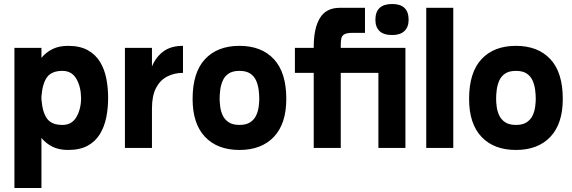

<svg xmlns="http://www.w3.org/2000/svg" viewBox="-20 -739 2858 959"><path d="M187 200H52V-500H187V-450Q210 -478 242.5 -494Q275 -510 320 -510Q379 -510 418 -488.5Q457 -467 479.5 -430Q502 -393 511 -347Q520 -301 520 -252V-250V-248Q520 -198 510.5 -151.5Q501 -105 478.5 -68.5Q456 -32 417.5 -11Q379 10 320 10Q275 10 242.5 -6Q210 -22 187 -50ZM292 -385Q238 -385 215 -353.5Q192 -322 187 -257V-243Q192 -178 215 -146.5Q238 -115 292 -115Q339 -115 362 -155Q385 -195 385 -250Q384 -307 361 -346Q338 -385 292 -385Z M604 0V-500H739V-407Q759 -455 796.5 -482.5Q834 -510 894 -510V-375Q851 -375 815.5 -357Q780 -339 759.5 -300Q739 -261 739 -197V0Z M942 -245Q942 -377 1004 -443.5Q1066 -510 1176 -510Q1286 -510 1348 -443.5Q1410 -377 1410 -245Q1410 -121 1348 -55.5Q1286 10 1176 10Q1066 10 1004 -55.5Q942 -121 942 -245ZM1176 -115Q1210 -115 1230 -128.5Q1250 -142 1259.5 -162.5Q1269 -183 1272 -205.5Q1275 -228 1275 -245Q1275 -266 1272 -290Q1269 -314 1259.5 -336Q1250 -358 1230 -371.5Q1210 -385 1176 -385Q1142 -385 1122 -371.5Q1102 -358 1092.5 -336Q1083 -314 1080 -290Q1077 -266 1077 -245Q1077 -228 1080 -205.5Q1083 -183 1092.5 -162.5Q1102 -142 1122 -128.5Q1142 -115 1176 -115Z M1855 -640Q1855 -719 1939 -719Q2021 -719 2021 -640Q2021 -604 2000 -584Q1979 -564 1939 -564Q1896 -564 1875.5 -584Q1855 -604 1855 -640ZM1453 -500H1547V-505Q1547 -598 1578 -649Q1609 -700 1677 -700H1803V-575H1743Q1713 -575 1700.5 -568Q1688 -561 1685 -547.5Q1682 -534 1682 -514V-500H2005V0H1870V-375H1682V0H1547V-375H1453Z M2109 -700H2244V0H2109Z M2323 -245Q2323 -377 2385 -443.5Q2447 -510 2557 -510Q2667 -510 2729 -443.5Q2791 -377 2791 -245Q2791 -121 2729 -55.5Q2667 10 2557 10Q2447 10 2385 -55.5Q2323 -121 2323 -245ZM2557 -115Q2591 -115 2611 -128.5Q2631 -142 2640.5 -162.5Q2650 -183 2653 -205.5Q2656 -228 2656 -245Q2656 -266 2653 -290Q2650 -314 2640.5 -336Q2631 -358 2611 -371.5Q2591 -385 2557 -385Q2523 -385 2503 -371.5Q2483 -358 2473.5 -336Q2464 -314 2461 -290Q2458 -266 2458 -245Q2458 -228 2461 -205.5Q2464 -183 2473.5 -162.5Q2483 -142 2503 -128.5Q2523 -115 2557 -115Z"/></svg>

Font: Haskoy ExtraBold
Style: Regular
Weight: 800
Designer: Ertekin Erdin
Foundry: Ertekin Erdin
Version: Version 2.000; ttfautohint (v1.8.4.7-5d5b)